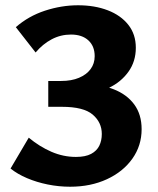

<svg xmlns="http://www.w3.org/2000/svg" viewBox="-20 -693 598 728"><path d="M246 15Q203 15 161 6.5Q119 -2 82.5 -17.5Q46 -33 20 -54L89 -171Q130 -137 175 -117.5Q220 -98 268 -98Q304 -98 325.5 -109.5Q347 -121 356.5 -140.5Q366 -160 366 -185Q366 -229 331.5 -258.5Q297 -288 215 -288H163V-386H212Q251 -386 279.5 -398Q308 -410 323.5 -431Q339 -452 339 -480Q339 -518 315 -540Q291 -562 249 -562Q210 -562 176 -544Q142 -526 115 -494L40 -590Q88 -632 150.5 -652.5Q213 -673 276 -673Q339 -673 388.5 -654Q438 -635 466.5 -599Q495 -563 495 -512Q495 -460 467 -421Q439 -382 394 -360.5Q349 -339 298 -339L295 -374Q361 -374 411 -354.5Q461 -335 489 -297Q517 -259 517 -203Q517 -141 482 -91.5Q447 -42 385.5 -13.5Q324 15 246 15Z"/></svg>

Font: Ysabeau Office ExtraBold
Style: Regular
Weight: 800
Designer: Christian Thalmann (Catharsis Fonts)
Version: Version 2.001;gftools[0.9.30]; featfreeze: tnum,lnum,ss02